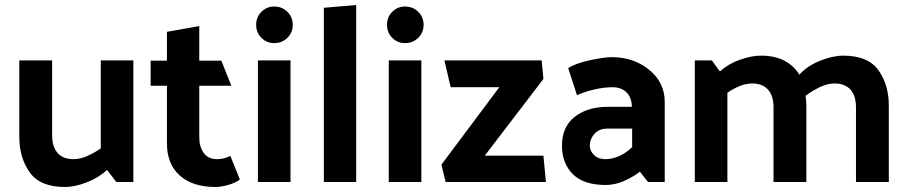

<svg xmlns="http://www.w3.org/2000/svg" viewBox="-20 -726 3623 766"><path d="M407 -48Q374 -17 326 1.5Q278 20 239 20Q140 20 98.5 -38.5Q57 -97 57 -180V-485H188V-186Q188 -140 210 -115.5Q232 -91 274 -91Q300 -91 329 -104Q358 -117 382 -134V-485H512V0H444Z M937 -10Q921 3 891.5 11.5Q862 20 839 20Q749 20 697.5 -25.5Q646 -71 646 -155V-384H581V-484H646V-599L775 -622V-484H863L903 -384H775V-178Q775 -140 793 -115.5Q811 -91 846 -91Q859 -91 872 -94Q885 -97 899 -104Z M1074 -700Q1105 -700 1126.5 -679Q1148 -658 1148 -627Q1148 -596 1126.5 -575Q1105 -554 1074 -554Q1044 -554 1023 -575Q1002 -596 1002 -627Q1002 -658 1023 -679Q1044 -700 1074 -700ZM1139 -485V0H1009V-485Z M1401 -706V0H1272V-695Z M1596 -700Q1627 -700 1648.5 -679Q1670 -658 1670 -627Q1670 -596 1648.5 -575Q1627 -554 1596 -554Q1566 -554 1545 -575Q1524 -596 1524 -627Q1524 -658 1545 -679Q1566 -700 1596 -700ZM1661 -485V0H1531V-485Z M2148 -411 1914 -105H2148L2158 0H1758L1741 -69L1972 -378H1778L1753 -485H2141Z M2333 -145Q2333 -124 2350 -107.5Q2367 -91 2395 -91Q2422 -91 2449.5 -103Q2477 -115 2502 -139V-213H2404Q2370 -213 2351.5 -192Q2333 -171 2333 -145ZM2397 12Q2308 12 2265 -31.5Q2222 -75 2222 -145Q2222 -220 2273 -260Q2324 -300 2406 -300H2501Q2500 -337 2479.5 -357.5Q2459 -378 2423 -378Q2389 -378 2349 -368.5Q2309 -359 2282 -346L2247 -454Q2275 -473 2332.5 -485.5Q2390 -498 2421 -498Q2508 -498 2570 -447.5Q2632 -397 2632 -319V0H2565L2533 -41Q2506 -20 2469.5 -4Q2433 12 2397 12Z M3169 -428Q3200 -463 3251.5 -483.5Q3303 -504 3344 -504Q3443 -504 3484.5 -446Q3526 -388 3526 -304V0H3395V-298Q3395 -344 3373 -368.5Q3351 -393 3309 -393Q3281 -393 3250 -378Q3219 -363 3194 -344Q3195 -334 3196 -324Q3197 -314 3197 -304V0H3066V-298Q3066 -344 3044 -368.5Q3022 -393 2981 -393Q2956 -393 2930.5 -382.5Q2905 -372 2882 -356V0H2752V-485H2820L2852 -441Q2885 -471 2931.5 -487.5Q2978 -504 3015 -504Q3072 -504 3110 -483.5Q3148 -463 3169 -428Z"/></svg>

Font: Palanquin Dark
Style: Regular
Weight: 400
Designer: Pria Ravichandran
Version: Version 1.001